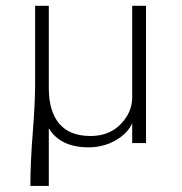

<svg xmlns="http://www.w3.org/2000/svg" viewBox="-20 -485 617 651"><path d="M83 145.5Q83 66.4 91.1 -35.4Q99.1 -137.2 99.1 -200.7V-465.3H145.5V-186Q145.5 -107.9 180.7 -65.9Q215.8 -23.9 287.1 -23.9Q350.1 -23.9 389.2 -64Q428.2 -104 428.2 -154.8V-465.3H475.1V0H428.2V-66.9Q416 -40 390.1 -21Q364.3 -2 336.4 6.3Q308.6 14.6 281.2 14.6Q184.1 14.6 145.5 -50.3V145.5Z"/></svg>

Font: Spartan MB Light
Style: Regular
Weight: 300
Designer: Matt Bailey, Mirko Velimirovic
Foundry: Matt Bailey
Version: Version 1.005